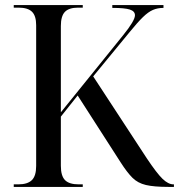

<svg xmlns="http://www.w3.org/2000/svg" viewBox="-20 -734 741 754"><path d="M34 0V-10H52Q88 -10 105 -26.5Q122 -43 122 -82V-635Q122 -672 105.5 -688Q89 -704 53 -704H34V-714H305V-704H287Q251 -704 235 -687.5Q219 -671 219 -632V-293L463 -595Q510 -653 510 -674Q510 -690 490 -696.5Q470 -703 421 -703V-714H622V-703Q599 -703 580.5 -695Q562 -687 541 -666.5Q520 -646 489 -608L346 -434L556 -113Q596 -53 618.5 -31.5Q641 -10 661 -10H663V0H642Q585 0 553 -7.5Q521 -15 500 -36Q479 -57 454 -96L285 -359L219 -276V-83Q219 -43 235.5 -26.5Q252 -10 289 -10H305V0Z"/></svg>

Font: Noto Serif Display SemiCondensed
Style: Regular
Weight: 400
Width: 4
Designer: Monotype Design Team
Foundry: Monotype Imaging Inc.
Version: Version 2.009